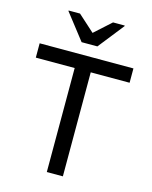

<svg xmlns="http://www.w3.org/2000/svg" viewBox="-130 -975 835 1058"><g transform="rotate(15 287.5 -445.5)"><path d="M333.3 0H241.7V-593.3H20V-675H555V-593.3H333.3ZM241.7 -740.8 127.5 -887.5V-890.8H192.5L286.7 -805.8L380.8 -890.8H447.5V-887.5L331.7 -740.8Z"/></g></svg>

Font: Funnel Sans
Style: Regular
Weight: 400
Designer: NORD ID, Kristian Moeller
Foundry: Dicotype
Version: Version 1.000